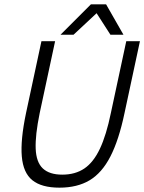

<svg xmlns="http://www.w3.org/2000/svg" viewBox="-20 -857 665 885"><path d="M554 -336Q528 -212 489 -136Q450 -60 393 -26Q336 8 254 8Q172 8 129.5 -26Q87 -60 80.5 -136Q74 -212 100 -336H163Q142 -234 144.5 -171.5Q147 -109 177.5 -80.5Q208 -52 267 -52Q327 -52 369 -80.5Q411 -109 440.5 -171.5Q470 -234 491 -336ZM562 -667H625L554 -336H491ZM163 -336H100L171 -667H234ZM399 -837H469L549 -697H489ZM469 -837 319 -697H259L399 -837Z"/></svg>

Font: Epunda Sans Light
Style: Italic
Weight: 300
Italic angle: -12.0243°
Designer: Simon Atzbach
Foundry: typofactur
Version: Version 2.204